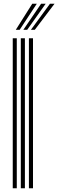

<svg xmlns="http://www.w3.org/2000/svg" viewBox="-20 -1004 311 1024"><path d="M134.2 0V-800H156V0ZM48 0V-800H69.5V0ZM91 0V-800H112.8V0ZM64.2 -845 152 -984H176.2L84.8 -845ZM144.8 -845 246.5 -984H270.8L165.5 -845ZM104.5 -845 199.2 -984H223.5L125 -845Z"/></svg>

Font: Big Shoulders Inline Display
Style: Bold
Weight: 700
Designer: Patric King
Foundry: XO Type Co
Version: Version 1.000